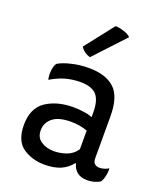

<svg xmlns="http://www.w3.org/2000/svg" viewBox="-140 -832 801 944"><g transform="rotate(20 260.5 -360.0)"><path d="M348.6 -39.1Q355.5 -11.7 375 3.9Q394.5 19.5 427.7 19.5Q448.2 19.5 464.8 14.6Q481.4 9.8 494.1 2Q503.9 -11.7 507.8 -32.2Q511.7 -47.9 511.7 -63.5Q511.7 -68.4 510.7 -73.2Q503.9 -67.4 491.2 -63.5Q478.5 -58.6 463.9 -58.6Q449.2 -58.6 439.5 -66.4Q428.7 -74.2 428.7 -95.7Q428.7 -168.9 428.7 -314.5Q428.7 -417 383.8 -459Q337.9 -502 249 -502Q199.2 -502 157.2 -491.2Q115.2 -481.4 89.8 -465.8Q79.1 -449.2 77.1 -422.9Q75.2 -397.5 80.1 -378.9Q111.3 -398.4 150.4 -411.1Q190.4 -422.9 233.4 -422.9Q291 -422.9 317.4 -395.5Q342.8 -367.2 342.8 -304.7Q342.8 -295.9 342.8 -279.3Q321.3 -288.1 294.9 -291Q267.6 -294.9 243.2 -294.9Q158.2 -294.9 100.6 -256.8Q43 -217.8 43 -129.9Q43 -47.9 90.8 -13.7Q139.6 19.5 204.1 19.5Q253.9 19.5 288.1 4.9Q323.2 -10.7 344.7 -39.1Q346.7 -39.1 348.6 -39.1ZM342.8 -111.3Q323.2 -82 291 -70.3Q257.8 -58.6 225.6 -58.6Q185.5 -58.6 158.2 -77.1Q129.9 -94.7 129.9 -133.8Q129.9 -173.8 162.1 -199.2Q193.4 -223.6 255.9 -223.6Q281.2 -223.6 302.7 -219.7Q324.2 -215.8 342.8 -209Q342.8 -176.8 342.8 -111.3ZM381.8 -711.9Q368.2 -725.6 343.8 -732.4Q320.3 -740.2 300.8 -740.2Q261.7 -690.4 183.6 -590.8Q191.4 -577.1 204.1 -568.4Q215.8 -558.6 234.4 -553.7Q283.2 -606.4 381.8 -711.9Z"/></g></svg>

Font: cl
Style: Regular
Weight: 400
Designer: Mitja Miklavcic
Version: Version 1.0